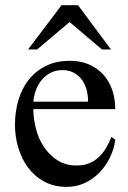

<svg xmlns="http://www.w3.org/2000/svg" viewBox="-20 -710 497 745"><path d="M427.2 -168Q422.9 -131.8 406.7 -98.9Q390.6 -65.9 366 -40.5Q341.3 -15.1 309.1 0Q276.9 15.1 238.8 15.1Q189.5 15.1 151.6 -5.4Q113.8 -25.9 88.6 -60.1Q63.5 -94.2 50.8 -137.5Q38.1 -180.7 38.1 -225.1Q38.1 -275.4 51 -320.3Q64 -365.2 90.3 -399.2Q116.7 -433.1 157 -453.6Q197.3 -474.1 251.5 -474.1Q292.5 -474.1 325.2 -460Q357.9 -445.8 380.6 -420.9Q403.3 -396 415.3 -361.6Q427.2 -327.1 427.2 -286.6H109.4Q109.4 -249.5 119.4 -210.7Q129.4 -171.9 150.1 -140.4Q170.9 -108.9 202.4 -88.4Q233.9 -67.9 277.3 -67.9Q304.2 -67.9 325.2 -76.2Q346.2 -84.5 362.5 -99.6Q378.9 -114.7 391.1 -135Q403.3 -155.3 412.1 -178.7ZM321.8 -315.4Q321.8 -338.9 316.2 -360.8Q310.5 -382.8 298.3 -399.7Q286.1 -416.5 267.3 -427.2Q248.5 -438 222.7 -438Q196.8 -438 176.8 -427.7Q156.7 -417.5 142.3 -400.4Q127.9 -383.3 119.6 -361.1Q111.3 -338.9 109.4 -315.4ZM375.5 -518.1 250 -624.5 124 -518.1H88.9L218.8 -689.9H282.7L410.6 -518.1Z"/></svg>

Font: Simplified Naskh
Style: Regular
Weight: 400
Designer: SIL International
Foundry: Arabeyes
Version: 1.02_alpha